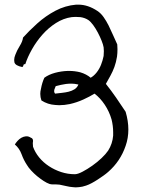

<svg xmlns="http://www.w3.org/2000/svg" viewBox="-20 -727 610 826"><path d="M520.5 -246.1Q532.2 -206.1 532.2 -169.9Q532.2 -132.8 520.5 -99.6Q498 -33.2 445.3 12.7Q436.5 20.5 424.8 28.8Q413.1 37.1 400.4 45.4Q387.7 53.7 375 60.5Q362.3 67.4 350.6 71.3Q334 77.1 320.3 78.1Q312.5 79.1 305.7 79.1Q298.8 79.1 293 78.1Q279.3 77.1 265.6 73.7Q252 70.3 236.3 67.4Q229.5 66.4 221.7 66.4H208Q200.2 66.4 193.4 64.5Q181.6 60.5 167.5 51.3Q153.3 42 139.6 30.8Q126 19.5 114.3 6.8Q102.5 -5.9 95.7 -17.6Q82 -38.1 72.8 -63.5Q63.5 -88.9 43.9 -105.5Q47.9 -112.3 55.2 -120.6Q62.5 -128.9 71.8 -134.3Q81.1 -139.6 91.8 -140.6H94.7Q103.5 -140.6 112.3 -134.8Q122.1 -131.8 122.1 -121.1V-120.1Q121.1 -115.2 121.1 -111.3Q121.1 -103.5 122.1 -95.7Q130.9 -71.3 148.4 -49.8Q166 -28.3 190.4 -12.2Q214.8 3.9 243.2 13.2Q271.5 22.5 301.8 22.5Q314.5 22.5 335 11.7Q355.5 1 377 -14.2Q398.4 -29.3 417 -46.9Q435.5 -64.5 445.3 -79.1Q463.9 -108.4 466.8 -143.6V-158.2Q466.8 -185.5 460 -212.9Q450.2 -247.1 430.7 -276.4Q411.1 -305.7 386.7 -324.2Q366.2 -311.5 338.4 -298.8Q310.5 -286.1 280.3 -279.3Q256.8 -274.4 234.4 -274.4Q225.6 -274.4 217.8 -275.4Q185.5 -277.3 158.2 -294.9Q153.3 -308.6 153.3 -323.2Q153.3 -334 156.2 -344.7Q161.1 -372.1 170.9 -392.6Q189.5 -406.2 216.3 -413.6Q243.2 -420.9 271.5 -421.9H277.3Q301.8 -421.9 325.2 -416Q351.6 -408.2 370.1 -392.6Q383.8 -400.4 395.5 -415Q407.2 -429.7 414.6 -448.2Q421.9 -466.8 425.8 -486.3Q426.8 -497.1 426.8 -506.8Q426.8 -515.6 425.8 -523.4Q423.8 -535.2 417 -552.2Q410.2 -569.3 400.9 -586.9Q391.6 -604.5 380.9 -619.1Q370.1 -633.8 360.4 -640.6Q345.7 -650.4 326.2 -653.3Q315.4 -654.3 304.7 -654.3Q295.9 -654.3 288.1 -653.3Q252.9 -648.4 220.7 -627.9Q188.5 -607.4 162.6 -578.1Q136.7 -548.8 117.7 -515.1Q98.6 -481.4 88.9 -451.2H86.9Q82 -451.2 81.1 -447.3Q80.1 -441.4 76.2 -438.5Q45.9 -444.3 42 -459Q41 -463.9 41 -468.8Q41 -479.5 45.9 -491.2Q52.7 -509.8 64.9 -529.3Q77.1 -548.8 79.1 -565.4Q103.5 -592.8 139.6 -625.5Q175.8 -658.2 218.3 -680.7Q260.7 -703.1 307.6 -707H317.4Q358.4 -707 399.4 -679.7Q414.1 -669.9 425.8 -653.3Q437.5 -636.7 447.3 -617.2Q457 -597.7 466.3 -576.2Q475.6 -554.7 484.4 -536.1Q485.4 -525.4 485.4 -515.6Q485.4 -498 483.4 -483.4Q479.5 -459 472.2 -439Q464.8 -418.9 455.1 -401.4Q445.3 -383.8 435.5 -366.2Q458 -337.9 479 -307.6Q500 -277.3 520.5 -246.1ZM317.4 -363.3Q300.8 -367.2 288.1 -367.2Q274.4 -367.2 263.2 -365.7Q252 -364.3 241.7 -361.8Q231.4 -359.4 219.7 -356.4Q217.8 -350.6 213.9 -341.8Q212.9 -337.9 212.9 -335Q212.9 -329.1 216.8 -324.2Q231.4 -326.2 246.6 -327.6Q261.7 -329.1 275.4 -332.5Q289.1 -335.9 300.3 -342.8Q311.5 -349.6 317.4 -363.3Z"/></svg>

Font: Crafty Girls
Style: Regular
Weight: 400
Designer: Crystal Kluge
Foundry: Font Diner, Inc DBA Tart Workshop
Version: Version 1.000